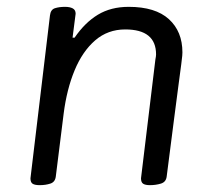

<svg xmlns="http://www.w3.org/2000/svg" viewBox="-20 -527 609 561"><path d="M96 14Q82 14 75.5 10Q69 6 69 -6L126 -482Q128 -499 140.5 -503Q153 -507 170 -507Q184 -507 192.5 -502.5Q201 -498 201 -487L192 -417H198Q228 -461 266 -484Q304 -507 356 -507Q434 -507 473.5 -471Q513 -435 513 -374Q513 -371 512.5 -364Q512 -357 509.5 -338.5Q507 -320 502 -282Q497 -244 488.5 -178.5Q480 -113 467 -11Q465 5 450 9.5Q435 14 418 14Q405 14 398.5 10Q392 6 392 -6L434 -353Q436 -363 436 -368Q436 -441 346 -441Q295 -441 258 -409Q221 -377 198 -321.5Q175 -266 166 -195L143 -11Q141 5 127 9.5Q113 14 96 14Z"/></svg>

Font: Kite One
Style: Regular
Weight: 400
Designer: Eduardo Rodriguez Tunni
Foundry: Eduardo Rodriguez Tunni
Version: Version 1.002; ttfautohint (v1.8.4.7-5d5b);gftools[0.9.23]